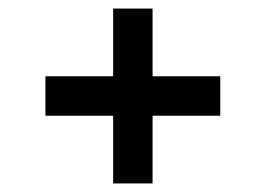

<svg xmlns="http://www.w3.org/2000/svg" viewBox="-20 -542 620 448"><path d="M86 -272V-364H244V-522H336V-364H494V-272H336V-114H244V-272Z"/></svg>

Font: Sintony
Style: Bold
Weight: 700
Designer: Eduardo Rodriguez Tunni
Foundry: Eduardo Rodriguez Tunni
Version: Version 1.001